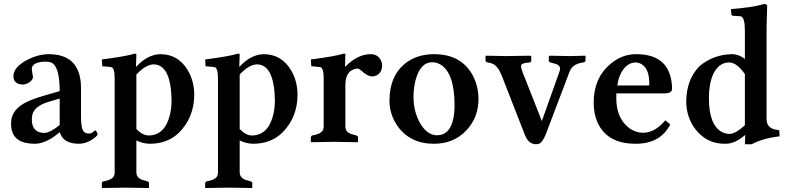

<svg xmlns="http://www.w3.org/2000/svg" viewBox="-20 -718 3984 972"><path d="M280.8 -47.9Q213.9 9.8 155.8 9.8Q51.3 9.8 38.1 -66.4Q35.6 -80.1 36.1 -95.2Q36.1 -165 119.1 -203.6Q152.8 -219.2 210 -235.8L282.2 -256.8Q282.2 -382.8 239.3 -401.4Q227.5 -405.8 211.9 -405.8Q157.2 -405.8 143.6 -381.3Q141.1 -376 141.1 -371.1Q141.1 -359.9 144.5 -343.8Q147 -332.5 147 -328.1Q147 -312 123 -297.9Q108.9 -290 95.2 -290Q48.8 -291.5 47.9 -332Q47.9 -378.4 118.2 -415Q173.3 -443.4 226.1 -443.8Q377.4 -443.8 389.2 -296.9Q390.1 -283.7 390.1 -271V-126Q390.1 -64 405.8 -49.8Q415.5 -42 430.2 -42Q445.8 -42 457 -55.2Q460 -57.1 460.9 -58.1Q466.8 -58.1 472.7 -43.9Q474.1 -40 474.1 -38.1Q474.1 -31.2 450.7 -14.2Q417 9.3 380.9 9.8Q306.6 9.8 286.6 -38.1Q284.7 -43.5 283.2 -47.9ZM282.2 -85V-219.2L225.1 -202.1Q154.3 -181.2 143.6 -136.2Q141.1 -124.5 141.1 -109.9Q143.1 -45.9 204.1 -44.9Q232.9 -45.9 282.2 -85Z M670.4 -340.8V-64.9Q701.2 -32.7 731.4 -32.2Q812 -32.2 838.9 -130.9Q848.6 -167.5 848.6 -210Q845.7 -388.7 759.8 -392.1Q720.7 -392.1 676.8 -347.2Q672.9 -343.3 670.4 -340.8ZM670.4 -380.9Q726.6 -441.9 791.5 -443.8Q883.3 -443.8 932.1 -359.9Q963.4 -305.2 963.4 -236.8Q962.4 -123.5 886.7 -46.9Q828.6 9.8 737.8 9.8Q703.6 9.3 670.4 -6.8V153.8Q670.4 182.1 701.2 192.9Q709 195.3 718.8 198.2L726.6 200.2Q733.9 203.6 734.4 208V231.9L733.4 233.9Q732.4 233.9 613.8 231.9L497.6 233.9L495.6 231.9V208Q497.6 201.7 503.4 200.2L512.7 198.2Q552.7 189.5 558.6 168.9Q560.5 161.6 560.5 153.8V-320.8Q560.5 -373.5 543.9 -377.9Q541 -378.4 538.6 -378.9L497.6 -382.8L495.6 -417Q617.7 -432.6 663.6 -446.8Q668.9 -445.8 670.4 -443.8L668.5 -380.9Z M1193.4 -340.8V-64.9Q1224.1 -32.7 1254.4 -32.2Q1335 -32.2 1361.8 -130.9Q1371.6 -167.5 1371.6 -210Q1368.7 -388.7 1282.7 -392.1Q1243.7 -392.1 1199.7 -347.2Q1195.8 -343.3 1193.4 -340.8ZM1193.4 -380.9Q1249.5 -441.9 1314.5 -443.8Q1406.2 -443.8 1455.1 -359.9Q1486.3 -305.2 1486.3 -236.8Q1485.4 -123.5 1409.7 -46.9Q1351.6 9.8 1260.7 9.8Q1226.6 9.3 1193.4 -6.8V153.8Q1193.4 182.1 1224.1 192.9Q1231.9 195.3 1241.7 198.2L1249.5 200.2Q1256.8 203.6 1257.3 208V231.9L1256.3 233.9Q1255.4 233.9 1136.7 231.9L1020.5 233.9L1018.6 231.9V208Q1020.5 201.7 1026.4 200.2L1035.6 198.2Q1075.7 189.5 1081.5 168.9Q1083.5 161.6 1083.5 153.8V-320.8Q1083.5 -373.5 1066.9 -377.9Q1064 -378.4 1061.5 -378.9L1020.5 -382.8L1018.6 -417Q1140.6 -432.6 1186.5 -446.8Q1191.9 -445.8 1193.4 -443.8L1191.4 -380.9Z M1728.5 -380.9Q1790 -443.4 1856.4 -443.8Q1894 -443.8 1909.7 -409.7Q1914.1 -398.4 1914.6 -388.2Q1914.6 -349.6 1884.3 -335.4Q1874.5 -331.5 1864.3 -331.1Q1840.8 -331.1 1812.5 -357.9Q1798.3 -370.6 1791 -371.1Q1772 -370.6 1754.4 -357.9Q1729 -338.4 1728.5 -288.1V-77.1Q1728.5 -49.8 1757.8 -39.6Q1765.6 -36.6 1776.4 -34.2L1784.7 -32.2Q1792 -28.8 1792.5 -22.9V0L1790.5 2Q1789.6 2 1671.4 0L1555.7 2L1553.7 0V-22.9Q1555.2 -30.3 1560.5 -32.2L1570.3 -34.2Q1613.3 -43 1617.7 -67.9Q1618.2 -72.8 1618.7 -77.1V-320.8Q1618.7 -373.5 1602.1 -377.9Q1599.1 -378.4 1596.7 -378.9L1555.7 -382.8L1553.7 -417Q1675.8 -432.6 1721.7 -446.8Q1727.1 -445.8 1728.5 -443.8L1726.6 -380.9Z M2167.5 -402.8Q2111.3 -402.8 2086.4 -321.3Q2073.7 -278.8 2073.2 -229Q2073.2 -148.4 2111.3 -86.9Q2145 -33.7 2192.4 -33.2Q2255.9 -33.2 2274.4 -114.7Q2281.2 -145 2281.2 -184.1Q2281.2 -347.2 2210.9 -390.6Q2191.4 -402.8 2167.5 -402.8ZM1951.7 -207Q1951.7 -338.4 2038.6 -402.3Q2095.7 -443.4 2177.2 -443.8Q2315.9 -443.8 2374 -335Q2402.3 -280.8 2402.3 -215.8Q2402.3 -124 2341.3 -58.1Q2277.3 9.8 2176.3 9.8Q2055.7 9.8 1991.7 -81.1Q1952.1 -139.2 1951.7 -207Z M2862.3 -352.1 2744.1 -41Q2726.6 4.4 2707 10.3Q2700.7 11.7 2694.3 12.2Q2660.6 12.2 2642.6 -23.4Q2638.7 -31.2 2635.3 -40L2520.5 -334Q2502 -381.8 2475.6 -394.5Q2462.9 -400.4 2448.2 -401.9Q2439.5 -404.3 2438 -409.2V-434.1L2441.4 -436Q2442.4 -436 2542 -434.1L2665 -436L2669.4 -434.1V-410.2Q2668.5 -403.3 2661.1 -401.9L2644 -399.9Q2617.7 -397 2617.7 -382.8Q2618.2 -374 2624 -356.9L2723.1 -105L2813 -357.9Q2821.8 -382.8 2797.4 -393.1Q2788.1 -396.5 2770 -400.9L2766.1 -401.9Q2759.3 -404.8 2758.3 -409.2V-433.1L2762.2 -436Q2763.2 -436 2865.2 -434.1L2942.4 -436L2944.3 -434.1V-411.1Q2942.9 -403.8 2933.1 -401.9Q2885.3 -396 2867.7 -364.3Q2864.7 -357.9 2862.3 -352.1Z M3105 -285.2H3265.1Q3267.1 -288.6 3267.1 -295.9Q3267.1 -377 3219.2 -397.5Q3209 -401.4 3199.2 -401.9Q3158.2 -401.9 3130.4 -359.4Q3111.3 -329.6 3105 -285.2ZM3348.1 -108.9 3373 -87.9Q3323.7 9.8 3197.3 9.8Q3051.3 9.8 3003.4 -101.6Q2985.4 -145 2985.4 -198.2Q2985.4 -322.3 3069.8 -394Q3128.9 -443.8 3200.2 -443.8Q3360.8 -443.8 3379.9 -302.7Q3382.3 -284.7 3382.3 -266.1Q3380.4 -245.6 3343.3 -245.1H3100.1V-219.2Q3100.1 -126 3157.7 -75.7Q3192.9 -46.4 3236.3 -45.9Q3296.9 -46.9 3348.1 -108.9Z M3751 -342.8Q3710.9 -400.9 3671.9 -401.9Q3618.2 -401.9 3589.8 -340.8Q3569.3 -294.4 3568.8 -222.2Q3568.8 -83.5 3636.2 -48.8Q3653.8 -40.5 3672.9 -40Q3705.1 -41.5 3751 -84ZM3860.8 -583V-115.2Q3860.8 -74.2 3899.4 -63.5Q3911.1 -60.5 3924.8 -59.1L3926.8 -27.8Q3845.2 -19 3785.2 12.2H3751L3752.9 -35.2Q3706.1 5.4 3664.1 9.3Q3655.8 9.8 3647.9 9.8Q3558.6 9.8 3501.5 -62.5Q3454.6 -123 3454.1 -205.1Q3455.1 -316.4 3522 -383.8Q3591.8 -441.9 3686 -443.8Q3714.8 -443.8 3743.2 -425.3Q3748 -421.9 3751 -418.9V-563Q3751 -627.9 3731.9 -634.8Q3727.1 -636.2 3721.2 -636.2L3689 -638.2Q3684.1 -639.6 3683.1 -643.1L3680.2 -671.9Q3783.2 -679.7 3839.4 -695.3Q3844.7 -696.8 3848.1 -698.2Q3862.8 -696.8 3863.8 -688Q3863.8 -686 3860.8 -583Z"/></svg>

Font: Linux Libertine O
Style: Semibold
Weight: 700
Designer: Philipp H. Poll
Foundry: Philipp H. Poll
Version: Version 5.0.0